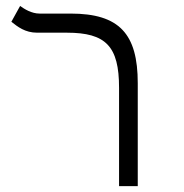

<svg xmlns="http://www.w3.org/2000/svg" viewBox="-20 -632 626 652"><path d="M447.8 -349.6C447.8 -517.1 385.3 -585.9 219.7 -585.9H114.3C87.4 -585.9 63 -601.1 48.3 -611.8L18.6 -558.1C39.6 -541.5 64.9 -521 106 -521H207C339.4 -521 384.3 -475.1 384.3 -334V0H447.8Z"/></svg>

Font: Cascadia Code PL Light
Style: Regular
Weight: 300
Monospace: yes
Designer: Aaron Bell
Foundry: Saja Typeworks
Version: Version 2404.023